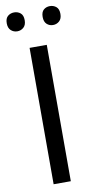

<svg xmlns="http://www.w3.org/2000/svg" viewBox="-100 -949 485 990"><g transform="rotate(-10 142.5 -454.0)"><path d="M97 0V-714H187V0ZM3 -859Q3 -885 17 -896.5Q31 -908 50 -908Q69 -908 83 -896.5Q97 -885 97 -859Q97 -834 83 -821.5Q69 -809 50 -809Q31 -809 17 -821.5Q3 -834 3 -859ZM191 -859Q191 -885 204.5 -896.5Q218 -908 237 -908Q256 -908 270 -896.5Q284 -885 284 -859Q284 -834 270 -821.5Q256 -809 237 -809Q218 -809 204.5 -821.5Q191 -834 191 -859Z"/></g></svg>

Font: Noto IKEA Simplified Chinese
Style: Regular
Weight: 400
Designer: Monotype Design Team
Foundry: Monotype Imaging Inc.
Version: Version 1.100